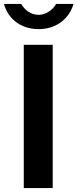

<svg xmlns="http://www.w3.org/2000/svg" viewBox="-38 -949 391 969"><path d="M333 -929H245C228 -899 194 -874 157 -874C116 -874 85 -901 69 -929H-18C5 -847 74 -802 157 -802C243 -802 310 -851 333 -929ZM82 -723V0H228V-723Z"/></svg>

Font: United Sans
Style: Bold
Weight: 700
Designer: Pablo Impallari, Rodrigo Fuenzalida (Modified by Dan O. Williams)
Version: Version 1.000;PS 001.000;hotconv 1.0.88;makeotf.lib2.5.64775